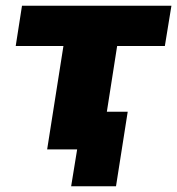

<svg xmlns="http://www.w3.org/2000/svg" viewBox="-20 -523 620 672"><path d="M229 129 250 0H145L202 -362H35L57 -503H580L557 -362H390L354 -132H427L386 129Z"/></svg>

Font: Nunito Sans 8pt Black
Style: Italic
Weight: 900
Italic angle: -9°
Version: Version 3.101;gftools[0.9.27]